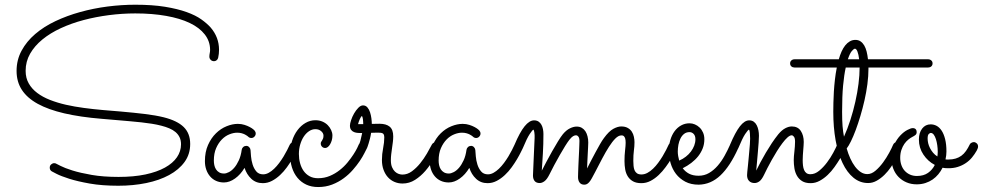

<svg xmlns="http://www.w3.org/2000/svg" viewBox="-20 -752 4080 797"><path d="M885.7 -512.7Q884.3 -505.9 879.4 -502Q874.5 -498 868.7 -498Q859.9 -498 854.5 -503.7Q849.1 -509.3 849.1 -516.6Q849.1 -523.9 850.6 -531Q852.1 -538.1 852.1 -544.9Q852.1 -580.6 830.1 -608.9Q808.1 -637.2 767.8 -656.5Q727.5 -675.8 669.9 -686Q612.3 -696.3 541.5 -696.3Q487.3 -696.3 432.4 -689.2Q377.4 -682.1 326.9 -668.7Q276.4 -655.3 232.4 -635Q188.5 -614.7 156 -588.1Q123.5 -561.5 105 -529.1Q86.4 -496.6 86.4 -458Q86.4 -428.2 99.4 -405.5Q112.3 -382.8 134.8 -366Q157.2 -349.1 187.7 -337.2Q218.3 -325.2 253.9 -317.1Q289.6 -309.1 328.1 -304Q366.7 -298.8 405.8 -295.4L481 -289.1Q537.1 -284.2 581.5 -278.8Q626 -273.4 659.7 -265.1Q715.8 -251 742.7 -224.6Q769.5 -198.2 769.5 -154.3Q769.5 -111.8 746.1 -79.6Q722.7 -47.4 682.1 -25.4Q641.6 -3.4 587.4 7.8Q533.2 19 471.2 19Q403.8 19 352.8 10Q301.8 1 267.3 -10Q232.9 -21 214.8 -30.3Q196.8 -39.6 195.3 -40.5Q186.5 -45.4 186.5 -56.2Q186.5 -64.5 192.4 -69.6Q198.2 -74.7 205.1 -74.7Q210.4 -74.7 214.8 -71.8Q215.3 -71.8 231.7 -63.2Q248 -54.7 280.5 -44.4Q313 -34.2 360.8 -25.9Q408.7 -17.6 472.2 -17.6Q535.2 -17.6 583.5 -27.8Q631.8 -38.1 664.8 -56.4Q697.8 -74.7 714.6 -99.4Q731.4 -124 731.4 -152.8Q731.4 -169.9 725.3 -182.4Q719.2 -194.8 708.5 -203.9Q697.8 -212.9 682.9 -219.2Q668 -225.6 650.4 -230Q631.8 -234.9 610.6 -238.3Q589.4 -241.7 566.9 -244.1Q544.4 -246.6 521.7 -248.5Q499 -250.5 477.1 -252.4L401.9 -258.8Q313 -266.1 246.8 -281.5Q180.7 -296.9 136.7 -321Q92.8 -345.2 70.8 -378.9Q48.8 -412.6 48.8 -457.5Q48.8 -503.4 69.6 -541.7Q90.3 -580.1 126.2 -610.8Q162.1 -641.6 210.2 -664.3Q258.3 -687 313 -702.1Q367.7 -717.3 426.3 -724.9Q484.9 -732.4 541.5 -732.4Q612.3 -732.4 664.8 -723.9Q717.3 -715.3 754.6 -701.9Q792 -688.5 815.9 -671.4Q839.8 -654.3 854.5 -637.7Q889.2 -597.2 889.2 -545.4Q889.2 -528.3 885.7 -512.7Z M1216.8 -136.2Q1214.8 -132.3 1208.7 -119.9Q1202.6 -107.4 1193.1 -91.3Q1183.6 -75.2 1170.9 -57.6Q1158.2 -40 1142.6 -25.4Q1127 -10.7 1108.9 -1.2Q1090.8 8.3 1070.8 8.3Q1042.5 8.3 1023.2 -9.8Q1003.9 -27.8 995.1 -55.2Q978.5 -27.3 955.6 -11Q932.6 5.4 909.7 5.4Q891.6 5.4 877 -1.2Q862.3 -7.8 852.1 -19.8Q841.8 -31.7 836.2 -47.9Q830.6 -64 830.6 -83Q830.6 -121.1 843.5 -150.1Q856.4 -179.2 876.5 -198.7Q896.5 -218.3 920.7 -228Q944.8 -237.8 967.3 -237.8Q982.4 -237.8 995.1 -233.6Q1007.8 -229.5 1016.8 -224.6Q1025.9 -219.7 1030.8 -215.6Q1035.6 -211.4 1036.1 -210.9Q1041.5 -204.6 1041.5 -197.8Q1041.5 -190.4 1036.1 -184.8Q1030.8 -179.2 1023.4 -179.2Q1015.6 -179.2 1010.3 -184.6Q1009.3 -185.5 1005.9 -188.2Q1002.4 -190.9 996.6 -193.8Q990.7 -196.8 982.7 -199Q974.6 -201.2 964.4 -201.2Q949.2 -201.2 932.1 -194.3Q915 -187.5 900.9 -173.1Q886.7 -158.7 877.2 -137Q867.7 -115.2 867.7 -85.4Q867.7 -76.2 869.6 -66.7Q871.6 -57.1 876.5 -49.3Q881.3 -41.5 889.6 -36.6Q897.9 -31.7 910.2 -31.7Q918.9 -31.7 930.4 -37.6Q941.9 -43.5 952.4 -55.7Q962.9 -67.9 971.4 -86.4Q980 -105 983.4 -130.4Q984.4 -137.2 989.7 -141.8Q995.1 -146.5 1002.4 -146.5Q1009.3 -146.5 1014.4 -141.1Q1019.5 -135.7 1020 -128.9Q1020.5 -119.6 1022 -102.8Q1023.4 -85.9 1028.6 -69.3Q1033.7 -52.7 1043.9 -40.5Q1054.2 -28.3 1072.3 -28.3Q1084 -28.3 1095.5 -34.7Q1106.9 -41 1117.9 -51.5Q1128.9 -62 1138.9 -75.4Q1148.9 -88.9 1157.2 -102.5Q1165.5 -116.2 1171.9 -128.9Q1178.2 -141.6 1182.6 -150.9Q1185.1 -156.2 1189.7 -159.2Q1194.3 -162.1 1199.7 -162.1Q1208 -162.1 1213.1 -156Q1218.3 -149.9 1218.3 -143.1Q1218.3 -139.6 1216.8 -136.2Z M1502.4 -135.3Q1499.5 -129.9 1492.4 -115.7Q1485.4 -101.6 1473.4 -83.7Q1461.4 -65.9 1444.8 -46.9Q1428.2 -27.8 1406.7 -12Q1385.3 3.9 1358.6 14.2Q1332 24.4 1300.8 24.4Q1272.9 24.4 1251.5 14.4Q1230 4.4 1214.8 -13.9Q1199.7 -32.2 1191.9 -57.1Q1184.1 -82 1184.1 -112.3Q1184.1 -141.6 1192.4 -167.2Q1200.7 -192.9 1215.1 -211.9Q1229.5 -231 1248.5 -241.9Q1267.6 -252.9 1289.1 -252.9Q1305.2 -252.9 1318.4 -247.3Q1331.5 -241.7 1340.6 -232.4Q1349.6 -223.1 1354.7 -211.9Q1359.9 -200.7 1359.9 -189.5Q1359.9 -178.7 1357.2 -169.4Q1354.5 -160.2 1350.3 -153.1Q1346.2 -146 1340.8 -141.8Q1335.4 -137.7 1330.1 -137.7Q1321.8 -137.7 1316.7 -143.1Q1311.5 -148.4 1311.5 -156.2Q1311.5 -160.2 1313.2 -163.1Q1314.9 -166 1317.1 -169.2Q1319.3 -172.4 1321 -177Q1322.8 -181.6 1322.8 -189Q1322.8 -199.2 1313.2 -207.5Q1303.7 -215.8 1289.1 -215.8Q1275.4 -215.8 1262.9 -207.5Q1250.5 -199.2 1241.2 -185.3Q1231.9 -171.4 1226.3 -152.6Q1220.7 -133.8 1220.7 -112.8Q1220.7 -92.8 1225.6 -74.7Q1230.5 -56.6 1240.2 -42.7Q1250 -28.8 1264.9 -20.5Q1279.8 -12.2 1300.3 -12.2Q1326.7 -12.2 1349.1 -21.7Q1371.6 -31.2 1390.1 -45.9Q1408.7 -60.5 1422.9 -77.9Q1437 -95.2 1447 -110.6Q1457 -126 1462.6 -137.5Q1468.3 -148.9 1469.2 -151.9Q1471.2 -156.7 1475.8 -159.4Q1480.5 -162.1 1485.8 -162.1Q1494.1 -162.1 1499.3 -156.2Q1504.4 -150.4 1504.4 -143.1Q1504.4 -140.1 1502.4 -135.3Z M1520.5 -200.7Q1518.6 -187.5 1515.6 -176Q1512.7 -164.6 1510 -156Q1507.3 -147.5 1505.4 -142.1Q1503.4 -136.7 1502.9 -136.2Q1498 -125 1485.8 -125Q1479 -125 1473.1 -130.1Q1467.3 -135.3 1467.3 -143.1Q1467.3 -146 1468.3 -147.5Q1469.2 -148.9 1471.2 -153.3Q1473.1 -157.7 1476.1 -168Q1479 -178.2 1483.4 -199.7Q1475.1 -199.7 1466.3 -200.2Q1457.5 -200.7 1450 -203.6Q1442.4 -206.5 1437.5 -212.9Q1432.6 -219.2 1432.6 -230.5Q1432.6 -238.8 1437.3 -252.9Q1441.9 -267.1 1449.7 -280.8Q1457.5 -294.4 1467.3 -304.4Q1477.1 -314.5 1486.8 -314.5Q1498 -314.5 1505.1 -306.2Q1512.2 -297.9 1516.1 -285.9Q1520 -273.9 1521.7 -260.7Q1523.4 -247.6 1523.4 -237.8Q1531.7 -237.8 1539.8 -238Q1547.9 -238.3 1555.2 -238.3Q1583 -238.3 1597.7 -226.1Q1612.3 -213.9 1612.3 -186Q1612.3 -174.8 1610.8 -162.6Q1609.4 -150.4 1607.4 -137.5Q1605.5 -124.5 1604 -111.8Q1602.5 -99.1 1602.5 -86.9Q1602.5 -69.3 1607.4 -57.9Q1612.3 -46.4 1619.6 -39.6Q1627 -32.7 1635.3 -30Q1643.6 -27.3 1650.4 -27.3Q1671.4 -27.3 1689.9 -41Q1708.5 -54.7 1724.1 -74Q1739.7 -93.3 1752.2 -114.7Q1764.6 -136.2 1772.9 -152.3Q1775.4 -156.7 1779.8 -159.2Q1784.2 -161.6 1789.1 -161.6Q1797.9 -161.6 1802.7 -156Q1807.6 -150.4 1807.6 -143.6Q1807.6 -138.7 1805.7 -134.8Q1794.4 -114.7 1779.5 -89.6Q1764.6 -64.5 1745.6 -42.5Q1726.6 -20.5 1702.9 -5.4Q1679.2 9.8 1650.9 9.8Q1633.3 9.8 1617.7 3.2Q1602.1 -3.4 1590.6 -15.9Q1579.1 -28.3 1572.3 -46.6Q1565.4 -64.9 1565.4 -87.9Q1565.4 -112.3 1570.3 -136.5Q1575.2 -160.6 1575.2 -182.6Q1575.2 -191.9 1571 -196.5Q1566.9 -201.2 1552.7 -201.2Q1545.9 -201.2 1537.8 -201.2Q1529.8 -201.2 1520.5 -200.7ZM1487.8 -236.8Q1487.8 -240.2 1487.5 -245.8Q1487.3 -251.5 1486.6 -256.8Q1485.8 -262.2 1484.6 -266.1Q1483.4 -270 1481.9 -270Q1480.5 -270 1478.3 -266.4Q1476.1 -262.7 1473.6 -257.6Q1471.2 -252.4 1469.2 -246.6Q1467.3 -240.7 1466.3 -236.8Z M2149.9 -136.2Q2147.9 -132.3 2141.8 -119.9Q2135.7 -107.4 2126.2 -91.3Q2116.7 -75.2 2104 -57.6Q2091.3 -40 2075.7 -25.4Q2060.1 -10.7 2042 -1.2Q2023.9 8.3 2003.9 8.3Q1975.6 8.3 1956.3 -9.8Q1937 -27.8 1928.2 -55.2Q1911.6 -27.3 1888.7 -11Q1865.7 5.4 1842.8 5.4Q1824.7 5.4 1810.1 -1.2Q1795.4 -7.8 1785.2 -19.8Q1774.9 -31.7 1769.3 -47.9Q1763.7 -64 1763.7 -83Q1763.7 -121.1 1776.6 -150.1Q1789.6 -179.2 1809.6 -198.7Q1829.6 -218.3 1853.8 -228Q1877.9 -237.8 1900.4 -237.8Q1915.5 -237.8 1928.2 -233.6Q1940.9 -229.5 1950 -224.6Q1959 -219.7 1963.9 -215.6Q1968.8 -211.4 1969.2 -210.9Q1974.6 -204.6 1974.6 -197.8Q1974.6 -190.4 1969.2 -184.8Q1963.9 -179.2 1956.5 -179.2Q1948.7 -179.2 1943.4 -184.6Q1942.4 -185.5 1939 -188.2Q1935.5 -190.9 1929.7 -193.8Q1923.8 -196.8 1915.8 -199Q1907.7 -201.2 1897.5 -201.2Q1882.3 -201.2 1865.2 -194.3Q1848.1 -187.5 1834 -173.1Q1819.8 -158.7 1810.3 -137Q1800.8 -115.2 1800.8 -85.4Q1800.8 -76.2 1802.7 -66.7Q1804.7 -57.1 1809.6 -49.3Q1814.5 -41.5 1822.8 -36.6Q1831.1 -31.7 1843.3 -31.7Q1852.1 -31.7 1863.5 -37.6Q1875 -43.5 1885.5 -55.7Q1896 -67.9 1904.5 -86.4Q1913.1 -105 1916.5 -130.4Q1917.5 -137.2 1922.9 -141.8Q1928.2 -146.5 1935.5 -146.5Q1942.4 -146.5 1947.5 -141.1Q1952.6 -135.7 1953.1 -128.9Q1953.6 -119.6 1955.1 -102.8Q1956.5 -85.9 1961.7 -69.3Q1966.8 -52.7 1977.1 -40.5Q1987.3 -28.3 2005.4 -28.3Q2017.1 -28.3 2028.6 -34.7Q2040 -41 2051 -51.5Q2062 -62 2072 -75.4Q2082 -88.9 2090.3 -102.5Q2098.6 -116.2 2105 -128.9Q2111.3 -141.6 2115.7 -150.9Q2118.2 -156.2 2122.8 -159.2Q2127.4 -162.1 2132.8 -162.1Q2141.1 -162.1 2146.2 -156Q2151.4 -149.9 2151.4 -143.1Q2151.4 -139.6 2149.9 -136.2Z M2229 -43.5Q2236.3 -58.1 2247.8 -79.8Q2259.3 -101.6 2271.7 -123.5Q2284.2 -145.5 2296.1 -165Q2308.1 -184.6 2316.4 -194.8Q2330.6 -211.9 2345.7 -219.2Q2360.8 -226.6 2373.5 -226.6Q2386.2 -226.6 2395.3 -221.2Q2404.3 -215.8 2410.2 -206.8Q2416 -197.8 2418.9 -185.8Q2421.9 -173.8 2421.9 -160.2Q2421.9 -152.3 2421.1 -139.6Q2420.4 -127 2419.7 -112.3Q2418.9 -97.7 2418.2 -82Q2417.5 -66.4 2417 -52.7Q2424.3 -67.4 2433.6 -85.2Q2442.9 -103 2452.4 -120.6Q2461.9 -138.2 2470.7 -153.6Q2479.5 -168.9 2486.8 -178.7Q2507.8 -207.5 2526.1 -217.3Q2544.4 -227.1 2558.6 -227.1Q2575.2 -227.1 2585.9 -220.9Q2596.7 -214.8 2602.8 -205.3Q2608.9 -195.8 2611.3 -184.1Q2613.8 -172.4 2613.8 -161.6Q2613.8 -145 2611.3 -127Q2608.9 -108.9 2608.9 -84Q2608.9 -73.7 2609.9 -63.5Q2610.8 -53.2 2614 -45.4Q2617.2 -37.6 2624 -32.7Q2630.9 -27.8 2642.6 -27.8Q2655.3 -27.8 2667.5 -34.4Q2679.7 -41 2690.9 -51.8Q2702.1 -62.5 2712.2 -76.2Q2722.2 -89.8 2730.5 -103.5Q2738.8 -117.2 2745.1 -129.6Q2751.5 -142.1 2755.4 -150.9Q2757.8 -156.2 2762.2 -159.2Q2766.6 -162.1 2772 -162.1Q2780.3 -162.1 2785.4 -156Q2790.5 -149.9 2790.5 -143.1Q2790.5 -139.6 2789.1 -136.2Q2787.1 -132.3 2781.2 -119.9Q2775.4 -107.4 2765.6 -91.6Q2755.9 -75.7 2742.9 -58.1Q2730 -40.5 2714.4 -25.6Q2698.7 -10.7 2680.7 -1.2Q2662.6 8.3 2642.6 8.3Q2621.1 8.3 2607.7 0.7Q2594.2 -6.8 2586.2 -19.5Q2578.1 -32.2 2575.2 -48.8Q2572.3 -65.4 2572.3 -83.5Q2572.3 -107.4 2574.7 -127.7Q2577.1 -147.9 2577.1 -159.2Q2577.1 -171.4 2575 -177.7Q2572.8 -184.1 2569.6 -186.8Q2566.4 -189.5 2563.5 -189.7Q2560.5 -189.9 2559.1 -189.9Q2547.4 -189.9 2534.4 -177Q2521.5 -164.1 2507.8 -142.6Q2494.1 -121.1 2479.7 -93.8Q2465.3 -66.4 2450.7 -38.1Q2442.4 -22.5 2436.8 -12.2Q2431.2 -2 2426 3.9Q2420.9 9.8 2416 12.2Q2411.1 14.6 2405.3 14.6Q2392.6 14.6 2386 5.9Q2379.4 -2.9 2379.4 -17.1Q2379.4 -24.4 2379.9 -36.6Q2380.4 -48.8 2380.9 -63.5Q2381.3 -78.1 2382.3 -93.8Q2383.3 -109.4 2383.8 -123.8Q2384.3 -138.2 2384.8 -149.4Q2385.3 -160.6 2385.3 -166.5Q2385.3 -179.2 2380.9 -184.8Q2376.5 -190.4 2370.6 -190.4Q2365.2 -190.4 2358.6 -186.5Q2352.1 -182.6 2343.3 -171.4Q2336.4 -162.6 2325.9 -145.8Q2315.4 -128.9 2303.7 -108.4Q2292 -87.9 2280.5 -66.4Q2269 -44.9 2260.7 -27.8Q2250.5 -7.3 2240.2 0.2Q2230 7.8 2220.2 7.8Q2206.1 7.8 2199.2 -0.7Q2192.4 -9.3 2192.4 -23.4Q2192.4 -24.9 2193.1 -41Q2193.8 -57.1 2194.8 -80.3Q2195.8 -103.5 2197 -129.9Q2198.2 -156.2 2199.2 -179.2Q2199.7 -191.4 2198.2 -201.7Q2196.8 -211.9 2194.3 -213.9Q2190.4 -212.9 2179 -195.8Q2167.5 -178.7 2149.9 -136.2Q2147.5 -130.9 2142.6 -127.9Q2137.7 -125 2132.3 -125Q2124 -125 2119.1 -130.6Q2114.3 -136.2 2114.3 -143.6Q2114.3 -147 2115.7 -150.9Q2137.7 -203.1 2157.7 -227.8Q2177.7 -252.4 2196.8 -252.4Q2208 -252.4 2215.6 -247.3Q2223.1 -242.2 2227.5 -234.1Q2231.9 -226.1 2233.9 -215.8Q2235.8 -205.6 2235.8 -195.8Q2235.8 -152.3 2233.6 -116.2Q2231.4 -80.1 2229 -43.5Z M2814 -53.7Q2824.2 -39.6 2840.3 -31Q2856.4 -22.5 2879.9 -22.5Q2903.8 -22.5 2923.3 -33.9Q2942.9 -45.4 2959 -64Q2975.1 -82.5 2987.8 -105.5Q3000.5 -128.4 3010.7 -151.4Q3013.2 -156.7 3017.6 -159.4Q3022 -162.1 3027.3 -162.1Q3035.6 -162.1 3040.8 -156.2Q3045.9 -150.4 3045.9 -143.6Q3045.9 -141.1 3045.4 -139.4Q3044.9 -137.7 3043.9 -135.7Q3010.3 -61.5 2970.5 -23.9Q2930.7 13.7 2880.4 14.6Q2848.1 14.6 2824.7 2.2Q2801.3 -10.3 2786.1 -30Q2771 -49.8 2763.7 -74.7Q2756.3 -99.6 2756.3 -124.5Q2756.3 -149.4 2762.5 -170.4Q2768.6 -191.4 2780 -207Q2791.5 -222.7 2807.4 -231.4Q2823.2 -240.2 2842.3 -240.2Q2853.5 -240.2 2864.5 -235.6Q2875.5 -231 2884.3 -222.4Q2893.1 -213.9 2898.4 -201.7Q2903.8 -189.5 2903.8 -173.8Q2903.8 -153.8 2897 -136.2Q2890.1 -118.7 2878.2 -103.5Q2866.2 -88.4 2849.6 -75.7Q2833 -63 2814 -53.7ZM2799.3 -85.4Q2814.5 -91.8 2826.9 -101.6Q2839.4 -111.3 2848.1 -123Q2856.9 -134.8 2861.8 -147.7Q2866.7 -160.6 2866.7 -173.8Q2866.7 -188.5 2859.4 -196Q2852.1 -203.6 2842.3 -203.6Q2829.1 -203.6 2819.8 -196.3Q2810.5 -189 2804.7 -177.2Q2798.8 -165.5 2796.1 -151.1Q2793.5 -136.7 2793.5 -122.6Q2793.5 -113.8 2795.2 -104Q2796.9 -94.2 2799.3 -85.4Z M3119.1 -43.9Q3127 -60.1 3137.2 -79.3Q3147.5 -98.6 3159.2 -118.4Q3170.9 -138.2 3183.8 -157.7Q3196.8 -177.2 3210.9 -194.8Q3225.1 -211.9 3239.5 -219.5Q3253.9 -227.1 3266.6 -227.1Q3292 -227.1 3304.2 -208.5Q3316.4 -189.9 3316.4 -162.6Q3316.4 -156.2 3315.7 -147.2Q3314.9 -138.2 3314.2 -127.9Q3313.5 -117.7 3312.7 -107.2Q3312 -96.7 3312 -87.4Q3312 -75.7 3313.2 -64.9Q3314.5 -54.2 3317.9 -46.1Q3321.3 -38.1 3327.6 -33.4Q3334 -28.8 3344.2 -28.8Q3362.8 -28.8 3380.4 -43.2Q3397.9 -57.6 3412.8 -77.4Q3427.7 -97.2 3438.7 -117.7Q3449.7 -138.2 3455.1 -150.9Q3457.5 -156.2 3462.2 -159.2Q3466.8 -162.1 3472.2 -162.1Q3480.5 -162.1 3485.6 -156Q3490.7 -149.9 3490.7 -143.1Q3490.7 -139.6 3489.3 -136.2Q3487.3 -132.3 3481.4 -120.1Q3475.6 -107.9 3466.1 -92Q3456.5 -76.2 3443.8 -58.3Q3431.2 -40.5 3415.8 -25.9Q3400.4 -11.2 3382.6 -1.5Q3364.7 8.3 3345.2 8.3Q3323.2 8.3 3309.6 -0.2Q3295.9 -8.8 3288.1 -22.7Q3280.3 -36.6 3277.6 -53.5Q3274.9 -70.3 3274.9 -87.4Q3274.9 -94.7 3275.6 -104Q3276.4 -113.3 3277.6 -123.5Q3278.8 -133.8 3279.5 -144Q3280.3 -154.3 3280.3 -163.6Q3280.3 -179.2 3275.4 -184.8Q3270.5 -190.4 3266.6 -190.4Q3258.8 -190.4 3248.8 -181.4Q3238.8 -172.4 3227.8 -157.7Q3216.8 -143.1 3205.3 -124.8Q3193.8 -106.4 3183.8 -88.4Q3173.8 -70.3 3165.3 -54Q3156.7 -37.6 3151.9 -26.9Q3142.1 -6.3 3132.3 0.7Q3122.6 7.8 3112.3 7.8Q3098.1 7.8 3089.6 -0.7Q3081.1 -9.3 3081.1 -24.9Q3081.1 -28.3 3082 -38.3Q3083 -48.3 3084.5 -62.3Q3085.9 -76.2 3087.4 -92.3Q3088.9 -108.4 3090.3 -124.3Q3091.8 -140.1 3092.8 -153.8Q3093.8 -167.5 3093.8 -176.8Q3093.8 -189 3092.8 -200.2Q3091.8 -211.4 3088.9 -213.9Q3084.5 -212.4 3073.2 -195.6Q3062 -178.7 3044.4 -136.2Q3042 -130.9 3037.1 -127.9Q3032.2 -125 3026.9 -125Q3018.6 -125 3013.7 -130.6Q3008.8 -136.2 3008.8 -143.6Q3008.8 -147 3010.3 -150.9Q3032.2 -203.1 3051.5 -227.8Q3070.8 -252.4 3089.8 -252.4Q3101.1 -252.4 3108.9 -246.8Q3116.7 -241.2 3121.3 -231.9Q3126 -222.7 3128.2 -211.4Q3130.4 -200.2 3130.4 -188.5Q3130.4 -179.7 3129.2 -161.1Q3127.9 -142.6 3126 -121.3Q3124 -100.1 3122.3 -79.1Q3120.6 -58.1 3119.1 -43.9Z M3851.1 -488.8Q3851.1 -481 3845.7 -476.3Q3840.3 -471.7 3832.5 -471.7H3585V-466.3Q3585 -436.5 3580.6 -402.8Q3576.2 -369.1 3568.6 -335.7Q3561 -302.2 3551.5 -270.5Q3542 -238.8 3532 -211.9Q3522 -185.1 3512.2 -165.3Q3502.4 -145.5 3494.6 -135.7Q3501 -113.3 3509.8 -94Q3518.6 -74.7 3529.5 -60.3Q3540.5 -45.9 3553.2 -37.6Q3565.9 -29.3 3580.6 -29.3Q3597.7 -29.3 3614.5 -43.7Q3631.3 -58.1 3645.8 -77.9Q3660.2 -97.7 3671.1 -117.9Q3682.1 -138.2 3687 -150.4Q3691.9 -162.1 3704.1 -162.1Q3712.4 -162.1 3717.5 -156.2Q3722.7 -150.4 3722.7 -143.6Q3722.7 -140.1 3721.2 -136.7Q3719.7 -133.3 3714.1 -121.1Q3708.5 -108.9 3699.5 -92.8Q3690.4 -76.7 3678.5 -58.8Q3666.5 -41 3651.6 -26.4Q3636.7 -11.7 3619.6 -2Q3602.5 7.8 3583.5 7.8Q3549.8 7.8 3522.9 -14.2Q3496.1 -36.1 3477.3 -75.7Q3458.5 -115.2 3448.7 -169.4Q3439 -223.6 3439 -288.1Q3439 -304.2 3439.5 -325.9Q3439.9 -347.7 3441.4 -371.8Q3442.9 -396 3445.8 -421.6Q3448.7 -447.3 3453.6 -471.7H3278.3Q3270.5 -471.7 3265.1 -476.3Q3259.8 -481 3259.8 -488.8Q3259.8 -496.6 3265.1 -501.2Q3270.5 -505.9 3278.3 -505.9H3461.9Q3466.8 -523.4 3473.4 -538.1Q3480 -552.7 3488.5 -563.5Q3497.1 -574.2 3507.6 -580.3Q3518.1 -586.4 3530.8 -586.4Q3543 -586.4 3552 -580.3Q3561 -574.2 3567.4 -563.5Q3573.7 -552.7 3577.4 -538.1Q3581.1 -523.4 3583 -505.9H3832.5Q3840.3 -505.9 3845.7 -501.2Q3851.1 -496.6 3851.1 -488.8ZM3483.4 -184.6Q3498 -216.8 3510 -254.2Q3522 -291.5 3530.5 -329.6Q3539.1 -367.7 3543.7 -404.3Q3548.3 -440.9 3548.3 -471.7H3490.7Q3483.9 -441.4 3479.7 -396.7Q3475.6 -352.1 3475.6 -288.1Q3475.6 -252.4 3477.5 -228.3Q3479.5 -204.1 3483.4 -184.6ZM3528.8 -549.8Q3524.4 -549.8 3516.1 -540.3Q3507.8 -530.8 3499.5 -505.9H3546.4Q3543.9 -526.4 3539.3 -538.1Q3534.7 -549.8 3528.8 -549.8ZM3491.2 -149.4V-148.9Z M3914.1 -53.7Q3901.9 -53.7 3892.6 -55.7Q3885.3 -41 3875 -28.6Q3864.7 -16.1 3851.3 -6.8Q3837.9 2.4 3821.3 7.8Q3804.7 13.2 3785.2 13.2Q3762.2 13.2 3743.2 5.1Q3724.1 -2.9 3710 -17.3Q3695.8 -31.7 3688 -52Q3680.2 -72.3 3680.2 -96.7Q3680.2 -127.9 3691.4 -151.1Q3702.6 -174.3 3717.3 -189.7Q3731.9 -205.1 3746.6 -212.6Q3761.2 -220.2 3768.6 -220.2Q3776.9 -220.2 3781 -215.8Q3785.2 -211.4 3785.2 -204.1Q3785.2 -195.8 3780 -191.7Q3774.9 -187.5 3767.1 -183.6Q3759.3 -179.7 3750.5 -172.6Q3741.7 -165.5 3734.1 -154.8Q3726.6 -144 3721.7 -129.4Q3716.8 -114.7 3716.8 -96.7Q3716.8 -80.6 3721.7 -66.7Q3726.6 -52.7 3735.8 -42.7Q3745.1 -32.7 3757.8 -27.1Q3770.5 -21.5 3786.1 -21.5Q3814 -21.5 3832.3 -34.4Q3850.6 -47.4 3860.4 -67.4Q3831.5 -82.5 3813 -110.4Q3794.4 -138.2 3794.4 -172.9Q3794.4 -200.7 3807.9 -218.3Q3821.3 -235.8 3843.3 -235.8Q3856.4 -235.8 3868.2 -229.5Q3879.9 -223.1 3888.9 -209.5Q3897.9 -195.8 3903.3 -174.3Q3908.7 -152.8 3908.7 -123Q3908.7 -107.4 3904.8 -90.3Q3907.7 -89.8 3910.6 -89.8Q3913.6 -89.8 3917 -89.8Q3933.6 -89.8 3946.8 -93.8Q3960 -97.7 3970.7 -105.5Q3981.4 -113.3 3990 -125.5Q3998.5 -137.7 4006.3 -153.8Q4007.8 -156.7 4012.7 -159.4Q4017.6 -162.1 4022.5 -162.1Q4028.8 -162.1 4034.4 -157Q4040 -151.9 4040 -143.6Q4040 -139.6 4038.1 -135Q4036.1 -130.4 4034.2 -126.5Q4025.9 -111.8 4014.9 -98.4Q4003.9 -85 3989 -75Q3974.1 -64.9 3955.6 -59.1Q3937 -53.2 3914.1 -53.7ZM3830.6 -176.8Q3830.6 -167.5 3833 -157.2Q3835.4 -147 3840.6 -137Q3845.7 -127 3853.3 -117.9Q3860.8 -108.9 3871.1 -102.5Q3872.6 -112.8 3872.6 -122.6Q3872.6 -135.7 3870.6 -149.4Q3868.7 -163.1 3865 -174.6Q3861.3 -186 3856 -193.1Q3850.6 -200.2 3843.3 -200.2Q3840.3 -200.2 3835.4 -195.8Q3830.6 -191.4 3830.6 -176.8Z"/></svg>

Font: Sacramento
Style: Regular
Weight: 400
Designer: Astigmatic (AOETI)
Foundry: Astigmatic (AOETI)
Version: Version 1.000